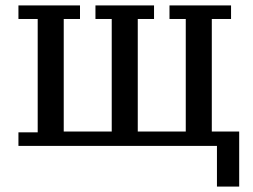

<svg xmlns="http://www.w3.org/2000/svg" viewBox="-20 -538 932 708"><path d="M780 0H48V-50H119V-468H48V-518H275V-468H215V-53H392V-468H332V-518H548V-468H488V-53H665V-468H605V-518H832V-468H761V-53H862V150H780Z"/></svg>

Font: IBM Plex Serif Text
Style: Regular
Weight: 450
Designer: Mike Abbink, Paul van der Laan, Pieter van Rosmalen
Foundry: Bold Monday
Version: Version 3.001